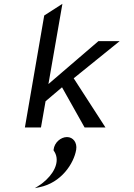

<svg xmlns="http://www.w3.org/2000/svg" viewBox="-20 -666 700 1003"><path d="M330 50C298 50 264 78 260 116V118V120C294 166 271 226 223 272C211 283 199 294 184 303L162 317L186 312C300 289 366 188 378 116C384 79 362 50 330 50ZM365 -257 605 -451H494L233 -227L306 -646L211 -585L110 0H194L218 -137L304 -210L422 0H531Z"/></svg>

Font: Charger Monospace
Style: Regular
Weight: 400
Designer: Jasper
Foundry: Cannot Into Space Fonts
Version: Version 0.980